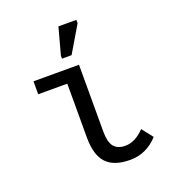

<svg xmlns="http://www.w3.org/2000/svg" viewBox="-137 -850 873 966"><g transform="rotate(-20 300.0 -367.5)"><path d="M316.4 -168.9Q316.4 -114.7 335.9 -90.1Q355.5 -65.4 396.5 -65.4Q450.2 -65.4 499.5 -117.2L545.4 -58.6Q483.4 9.8 396 9.8Q309.6 9.8 269 -33.4Q228.5 -76.7 228.5 -170.4V-459H72.8V-528.3H316.4ZM246.6 -586.4V-602.5L285.2 -745.1H381.3V-727.1L297.9 -586.4Z"/></g></svg>

Font: Cousine
Style: Regular
Weight: 400
Monospace: yes
Designer: Steve Matteson
Foundry: Monotype Imaging Inc.
Version: Version 1.21